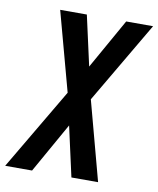

<svg xmlns="http://www.w3.org/2000/svg" viewBox="-102 -800 713 865"><g transform="rotate(10 254.5 -367.5)"><path d="M-19 0 201 -373 103 -735H225L276 -506L405 -735H528L309 -362L406 0H284L233 -229L104 0Z"/></g></svg>

Font: Iosevka SS04
Style: Bold Italic
Weight: 700
Italic angle: -9°
Monospace: yes
Designer: Belleve Invis
Foundry: Belleve Invis
Version: Version 19.0.0; ttfautohint (v1.8.4)